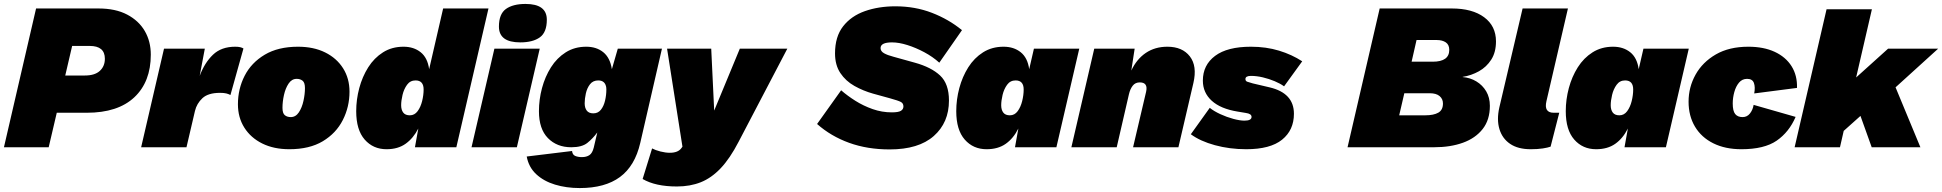

<svg xmlns="http://www.w3.org/2000/svg" viewBox="-28 -747 9852 974"><path d="M-8 0 155 -704H472Q558 -704 617 -673Q676 -642 706.5 -589.5Q737 -537 737 -470Q737 -332 653.5 -253.5Q570 -175 412 -175H260L219 0ZM427 -514H338L303 -364H403Q453 -364 478.5 -387.5Q504 -411 504 -449Q504 -514 427 -514Z M688 0 804 -500H1011L985 -362Q1010 -429 1052.5 -469.5Q1095 -510 1165 -510Q1181 -510 1191 -507.5Q1201 -505 1207 -501L1141 -265Q1132 -270 1120 -273Q1108 -276 1088 -276Q1028 -276 999 -249Q970 -222 961 -184L918 0Z M1440 10Q1361 10 1302.5 -19Q1244 -48 1211.5 -99.5Q1179 -151 1179 -218Q1179 -296 1213 -362.5Q1247 -429 1315 -469.5Q1383 -510 1484 -510Q1563 -510 1621.5 -481Q1680 -452 1712.5 -400.5Q1745 -349 1745 -282Q1745 -205 1711 -138Q1677 -71 1609.5 -30.5Q1542 10 1440 10ZM1447 -153Q1472 -153 1488 -177Q1504 -201 1511.5 -235.5Q1519 -270 1519 -300Q1519 -328 1507 -337.5Q1495 -347 1477 -347Q1452 -347 1436 -323Q1420 -299 1412.5 -265Q1405 -231 1405 -200Q1405 -172 1417 -162.5Q1429 -153 1447 -153Z M1933 10Q1865 10 1822 -39Q1779 -88 1779 -183Q1779 -242 1794.5 -300Q1810 -358 1840 -405.5Q1870 -453 1915 -481.5Q1960 -510 2019 -510Q2071 -510 2106 -482Q2141 -454 2149 -396L2220 -704H2450L2287 0H2077L2094 -95Q2069 -46 2030 -18Q1991 10 1933 10ZM2051 -162Q2075 -162 2090.5 -183Q2106 -204 2113.5 -234.5Q2121 -265 2121 -293Q2121 -339 2080 -339Q2053 -339 2037 -317Q2021 -295 2014 -265.5Q2007 -236 2007 -213Q2007 -190 2017.5 -176Q2028 -162 2051 -162Z M2710 -500 2594 0H2364L2480 -500ZM2611 -532Q2503 -532 2503 -612Q2503 -676 2538.5 -701.5Q2574 -727 2638 -727Q2746 -727 2746 -647Q2746 -583 2710.5 -557.5Q2675 -532 2611 -532Z M2913 207Q2845 207 2787.5 189.5Q2730 172 2692 136.5Q2654 101 2644 47L2874 19Q2876 38 2890 44Q2904 50 2924 50Q2947 50 2962 40Q2977 30 2984 2L3002 -75Q2979 -44 2951.5 -22Q2924 0 2870 0Q2797 0 2751.5 -46.5Q2706 -93 2706 -183Q2706 -242 2721.5 -300Q2737 -358 2767 -405.5Q2797 -453 2842 -481.5Q2887 -510 2946 -510Q2998 -510 3032.5 -482Q3067 -454 3076 -396L3106 -500H3330L3220 -22Q3193 95 3117 151Q3041 207 2913 207ZM2982 -172Q3006 -172 3020.5 -190.5Q3035 -209 3041.5 -237Q3048 -265 3048 -293Q3048 -293 3048 -293.5Q3048 -294 3048 -297H3047L3048 -299Q3044 -339 3007 -339Q2980 -339 2965 -319.5Q2950 -300 2944 -273Q2938 -246 2938 -223Q2938 -200 2948.5 -186Q2959 -172 2982 -172Z M3406 199Q3297 199 3232 161L3280 6Q3297 15 3322.5 21.5Q3348 28 3370 28Q3412 28 3429 4L3434 -3L3356 -500H3580L3595 -186L3725 -500H3966L3719 -28Q3675 57 3628 106.5Q3581 156 3527 177.5Q3473 199 3406 199Z M4485 11Q4372 11 4279.5 -22.5Q4187 -56 4117 -118L4239 -289Q4271 -261 4311.5 -235.5Q4352 -210 4399 -193.5Q4446 -177 4496 -177Q4530 -177 4542.5 -185Q4555 -193 4555 -207Q4555 -223 4541.5 -230Q4528 -237 4488 -248L4401 -272Q4351 -286 4306.5 -311Q4262 -336 4235 -376.5Q4208 -417 4208 -476Q4208 -561 4249 -613.5Q4290 -666 4359.5 -690.5Q4429 -715 4514 -715Q4614 -715 4699.5 -682Q4785 -649 4852 -594L4737 -429Q4704 -459 4661 -482Q4618 -505 4575 -518.5Q4532 -532 4497 -532Q4439 -532 4439 -503Q4439 -487 4456.5 -477Q4474 -467 4505 -459L4613 -429Q4696 -406 4741 -364Q4786 -322 4786 -237Q4786 -125 4709 -57Q4632 11 4485 11Z M4977 10Q4909 10 4866 -39Q4823 -88 4823 -183Q4823 -242 4838.5 -300Q4854 -358 4884 -405.5Q4914 -453 4959 -481.5Q5004 -510 5063 -510Q5115 -510 5150 -482Q5185 -454 5193 -396L5217 -500H5447L5331 0H5121L5138 -95Q5113 -45 5074 -17.5Q5035 10 4977 10ZM5095 -162Q5119 -162 5134.5 -183Q5150 -204 5157.5 -234.5Q5165 -265 5165 -293Q5165 -339 5124 -339Q5097 -339 5081 -317Q5065 -295 5058 -265.5Q5051 -236 5051 -213Q5051 -190 5061.5 -176Q5072 -162 5095 -162Z M5407 0 5523 -500H5728L5711 -389Q5738 -447 5784.5 -478.5Q5831 -510 5894 -510Q5970 -510 6008 -461Q6046 -412 6026 -326L5950 0H5720L5786 -281Q5797 -329 5754 -329Q5731 -329 5718 -312Q5705 -295 5699 -269L5637 0Z M6294 10Q6210 10 6135 -10.5Q6060 -31 6013 -66L6109 -200Q6130 -183 6162.5 -168Q6195 -153 6228.5 -144Q6262 -135 6285 -135Q6321 -135 6321 -154Q6321 -170 6292 -174L6250 -181Q6164 -195 6119 -236Q6074 -277 6074 -338Q6074 -417 6136 -463.5Q6198 -510 6318 -510Q6395 -510 6460.5 -490Q6526 -470 6578 -436L6486 -309Q6467 -323 6438.5 -335Q6410 -347 6378.5 -354.5Q6347 -362 6318 -362Q6290 -362 6290 -346Q6290 -336 6299 -332.5Q6308 -329 6327 -324L6412 -304Q6536 -275 6536 -170Q6536 -87 6476 -38.5Q6416 10 6294 10Z M6808 0 6971 -704H7337Q7441 -704 7501 -659.5Q7561 -615 7561 -537Q7561 -482 7537 -444.5Q7513 -407 7474.5 -385.5Q7436 -364 7392 -357V-356Q7430 -353 7461.5 -334Q7493 -315 7511.5 -283.5Q7530 -252 7530 -210Q7530 -139 7493.5 -92.5Q7457 -46 7393.5 -23Q7330 0 7247 0ZM7133 -434H7240Q7324 -434 7324 -494Q7324 -520 7306.5 -532Q7289 -544 7260 -544H7158ZM7070 -162H7202Q7245 -162 7268.5 -175.5Q7292 -189 7292 -222Q7292 -245 7275 -259.5Q7258 -274 7225 -274H7096Z M7737 10Q7673 10 7633 -17Q7593 -44 7578.5 -92Q7564 -140 7578 -202L7696 -704H7926L7817 -234Q7803 -175 7854 -175H7882L7838 -3Q7824 2 7798.5 6Q7773 10 7737 10Z M8069 10Q8001 10 7958 -39Q7915 -88 7915 -183Q7915 -242 7930.5 -300Q7946 -358 7976 -405.5Q8006 -453 8051 -481.5Q8096 -510 8155 -510Q8207 -510 8242 -482Q8277 -454 8285 -396L8309 -500H8539L8423 0H8213L8230 -95Q8205 -45 8166 -17.5Q8127 10 8069 10ZM8187 -162Q8211 -162 8226.5 -183Q8242 -204 8249.5 -234.5Q8257 -265 8257 -293Q8257 -339 8216 -339Q8189 -339 8173 -317Q8157 -295 8150 -265.5Q8143 -236 8143 -213Q8143 -190 8153.5 -176Q8164 -162 8187 -162Z M8806 10Q8724 10 8663.5 -20Q8603 -50 8570.5 -104.5Q8538 -159 8538 -231Q8538 -305 8573.5 -368.5Q8609 -432 8676.5 -471Q8744 -510 8841 -510Q8919 -510 8975 -484Q9031 -458 9060.5 -411Q9090 -364 9088 -301L8871 -273Q8877 -305 8869.5 -326Q8862 -347 8835 -347Q8810 -347 8794 -328Q8778 -309 8770 -280Q8762 -251 8762 -222Q8762 -184 8774.5 -168.5Q8787 -153 8812 -153Q8835 -153 8849.5 -171.5Q8864 -190 8868 -215L9081 -154Q9048 -77 8985 -33.5Q8922 10 8806 10Z M9468 -700 9388 -354 9550 -500H9804L9588 -304L9714 0H9467L9410 -159L9325 -83L9306 0H9076L9238 -700Z"/></svg>

Font: Prodigy Sans Black
Style: Italic
Weight: 900
Italic angle: -13°
Designer: Wei Huang
Foundry: Wei Huang
Version: Version 1.003; ttfautohint (v1.8.3)